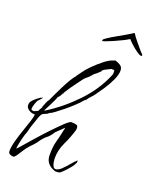

<svg xmlns="http://www.w3.org/2000/svg" viewBox="-132 -746 682 849"><g transform="rotate(20 209.0 -321.5)"><path d="M36 27Q27 27 19 23Q11 19 11 9Q11 -10 18.5 -38Q26 -66 36 -94.5Q46 -123 53.5 -146.5Q61 -170 61 -180V-181H56Q44 -181 31.5 -189.5Q19 -198 19 -211Q19 -224 29 -234Q39 -244 48 -251Q52 -253 55.5 -256.5Q59 -260 63 -260L70 -263V-262Q70 -261 62 -252.5Q54 -244 52 -242Q48 -236 43.5 -222Q39 -208 39 -201Q39 -195 43 -194Q47 -193 51 -193Q55 -193 61 -197Q67 -201 69 -199Q69 -200 74.5 -210Q80 -220 81 -221V-225Q85 -234 89 -245Q93 -256 100 -264V-265Q105 -276 114 -295Q123 -314 134 -336Q145 -358 156 -376Q167 -394 174 -401Q174 -403 182 -413.5Q190 -424 192 -427Q202 -442 222 -462Q242 -482 264 -499.5Q286 -517 301 -522L315 -527Q329 -523 340 -515.5Q351 -508 351 -492Q351 -473 339 -447Q327 -421 311 -397Q295 -373 284 -358Q277 -348 268.5 -339.5Q260 -331 253 -320Q246 -316 241 -309.5Q236 -303 231 -298Q225 -292 210 -278Q195 -264 176.5 -249Q158 -234 142.5 -222.5Q127 -211 121 -210L120 -209Q113 -202 105 -199.5Q97 -197 90 -192Q86 -188 81 -175.5Q76 -163 72 -149.5Q68 -136 65 -129Q61 -118 58.5 -105.5Q56 -93 51 -83L45 -62Q44 -58 41 -45.5Q38 -33 36.5 -22Q35 -11 36 -11Q38 -12 54.5 -31Q71 -50 96 -78.5Q121 -107 147.5 -135Q174 -163 195 -183Q216 -203 224 -204H229Q243 -204 251 -200.5Q259 -197 256 -178Q245 -141 227.5 -104.5Q210 -68 210 -29Q210 -24 211.5 -13Q213 -2 217.5 6.5Q222 15 229 15Q242 15 256.5 1Q271 -13 285 -30Q299 -47 309 -55V-44Q307 -41 305 -37Q303 -33 301 -29Q294 -19 279.5 -3Q265 13 255 21Q252 23 246 24Q240 25 236 25Q231 25 227 23Q223 21 218 19Q184 3 184 -35Q184 -54 185.5 -70Q187 -86 192 -104Q197 -121 200.5 -138Q204 -155 208 -172L176 -141Q171 -137 167.5 -130.5Q164 -124 159 -119Q154 -112 147 -107Q140 -102 134 -95Q125 -86 117.5 -74.5Q110 -63 101 -54Q94 -47 87.5 -40Q81 -33 75 -25Q71 -20 64 -8.5Q57 3 49.5 14Q42 25 36 27ZM94 -212H97Q168 -256 230 -320.5Q292 -385 324 -463Q326 -470 325.5 -473Q325 -476 325 -483Q325 -486 319.5 -485.5Q314 -485 311 -486Q304 -482 293 -477Q282 -472 276 -467Q274 -466 273.5 -464Q273 -462 272 -460L259 -448Q256 -445 252.5 -442.5Q249 -440 246 -438Q242 -434 239.5 -430.5Q237 -427 233 -423Q229 -419 225.5 -416Q222 -413 217 -409Q214 -407 205.5 -396Q197 -385 186.5 -370.5Q176 -356 167.5 -344Q159 -332 157 -328Q156 -327 154.5 -324Q153 -321 151 -320Q151 -315 148 -315L149 -311H146Q145 -307 139 -297.5Q133 -288 129 -288Q129 -287 129.5 -287Q130 -287 130 -287V-286Q130 -285 125 -274Q120 -263 113 -249Q106 -235 100.5 -224.5Q95 -214 94 -212ZM412 -585Q406 -586 393.5 -594.5Q381 -603 367.5 -615Q354 -627 345 -637Q344 -640 341 -637Q332 -631 314.5 -622.5Q297 -614 278 -605.5Q259 -597 245 -592Q231 -587 230 -588Q229 -590 229.5 -591.5Q230 -593 230 -594Q231 -597 246 -607Q261 -617 282.5 -629Q304 -641 323.5 -652.5Q343 -664 352 -670Q354 -670 354 -669Q362 -656 376.5 -638.5Q391 -621 407 -602Q411 -598 414.5 -594.5Q418 -591 418 -588Q418 -585 412 -585Z"/></g></svg>

Font: Qwitcher Grypen
Style: Regular
Weight: 400
Designer: Robert E. Leuschke
Foundry: Robert E. Leuschke
Version: Version 1.100; ttfautohint (v1.8.3)